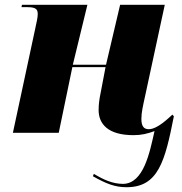

<svg xmlns="http://www.w3.org/2000/svg" viewBox="-20 -556 761 804"><path d="M510 228C643 228 671 119 708 -69L702 -76C685 -61 639 -15 603 -15C585 -15 572 -24 572 -58C572 -85 579 -114 587 -151L670 -536H483L424 -285H285L346 -536H72L70 -526H96C134 -526 138 -514 138 -496C138 -482 133 -462 126 -429L34 0H226L283 -275H422L401 -165C396 -141 393 -119 393 -95C393 -38 431 10 539 10C572 10 597 4 627 -7C607 82 582 212 496 214C451 214 413 196 373 172L369 182C424 213 461 228 510 228Z"/></svg>

Font: Noto Serif Display Black
Style: Italic
Weight: 900
Italic angle: -12°
Designer: Monotype Design Team
Foundry: Monotype Imaging Inc.
Version: Version 2.009